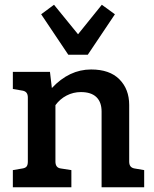

<svg xmlns="http://www.w3.org/2000/svg" viewBox="-20 -787 649 807"><path d="M586 -72V0H407V-318Q407 -358 385 -379Q363 -400 320 -400Q288 -400 260 -385.5Q232 -371 213 -345V-108Q213 -82 235 -79L280 -72V0H34V-72L75 -79Q87 -81 92 -87.5Q97 -94 97 -108V-377Q97 -390 91.5 -397Q86 -404 75 -406L34 -413V-485H190L198 -417Q271 -495 363 -495Q441 -495 482 -453.5Q523 -412 523 -346V-108Q523 -95 528.5 -88Q534 -81 545 -79ZM463 -727 349 -557H267L153 -727L207 -767L308 -643L408 -767Z"/></svg>

Font: Enriqueta SemiBold
Style: Regular
Weight: 600
Designer: Viviana Monsalve, Gustavo Ibarra
Foundry: 72Puntos
Version: Version 2.000